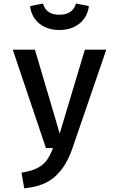

<svg xmlns="http://www.w3.org/2000/svg" viewBox="-20 -815 655 1057"><path d="M378.5 2.1Q345.1 101 283.3 156.7Q221.5 212.3 113.3 221.5L98.5 135.4Q152.3 127.2 184.9 110.5Q217.4 93.8 236.7 67.9Q255.9 42.1 271.8 0H232.8L50.3 -541.5H172.3L308.7 -80L447.2 -541.5H565.1ZM145.6 -781.5 216.4 -795.4Q226.2 -763.6 248.2 -748.7Q270.3 -733.8 306.7 -733.8Q380 -733.8 398.5 -795.4L469.2 -781.5Q465.1 -743.1 443.8 -713.1Q422.6 -683.1 387.2 -666.4Q351.8 -649.7 306.7 -649.7Q261.5 -649.7 226.4 -666.4Q191.3 -683.1 170.5 -713.1Q149.7 -743.1 145.6 -781.5Z"/></svg>

Font: Fira Code Fixed Medium
Style: Regular
Weight: 500
Monospace: yes
Designer: Carrois Corporate, Edenspiekermann AG, Nikita Prokopov
Foundry: Carrois Corporate, Edenspiekermann AG, Nikita Prokopov
Version: Version 5.002